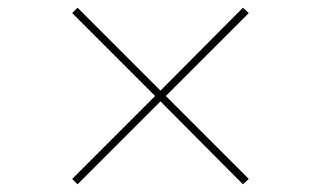

<svg xmlns="http://www.w3.org/2000/svg" viewBox="-20 -556 794 492"><path d="M617.5 -522.5 405 -310 617.5 -97.5 602.5 -83.8 391.2 -296.2 178.8 -83.8 165 -97.5 377.5 -310 165 -522.5 178.8 -536.2 391.2 -323.8 602.5 -536.2Z"/></svg>

Font: Now Thin
Style: Regular
Weight: 250
Designer: Alfredo Marco Pradil
Foundry: Alfredo Marco Pradil
Version: Version 1.002;PS 001.002;hotconv 1.0.88;makeotf.lib2.5.64775